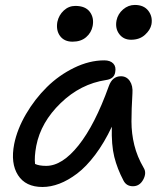

<svg xmlns="http://www.w3.org/2000/svg" viewBox="-20 -743 661 773"><path d="M507.8 -583Q477.1 -583 460 -606Q442.9 -628.9 449.2 -661.1Q454.6 -687 475.6 -705.1Q496.6 -723.1 522.9 -723.1Q559.1 -723.1 577.1 -699.7Q595.2 -676.3 589.8 -645Q585.4 -622.6 563.7 -602.8Q542 -583 507.8 -583ZM272 -575.2Q238.8 -575.2 221.9 -597.9Q205.1 -620.6 210.9 -654.8Q216.8 -682.1 236.8 -700.7Q256.8 -719.2 283.2 -719.2Q323.7 -719.2 341.6 -695.3Q359.4 -671.4 353 -638.2Q347.7 -611.3 326.7 -593.3Q305.7 -575.2 272 -575.2ZM150.9 9.8Q83 9.8 52.5 -37.8Q22 -85.4 37.1 -163.1Q49.3 -223.1 84.7 -283.7Q120.1 -344.2 168.5 -392.1Q216.8 -439.9 278.3 -470Q339.8 -500 399.9 -500Q423.8 -500 436 -487.3Q448.2 -474.6 443.8 -452.1Q439.5 -425.3 407.2 -420.9Q304.2 -405.3 224.4 -328.1Q144.5 -251 126 -155.8Q117.7 -111.3 121.1 -83Q137.2 -75.2 166 -75.2Q230.5 -75.2 296.4 -158Q362.3 -240.7 418 -396Q432.1 -436 466.8 -436Q489.7 -436 502.7 -416.7Q515.6 -397.5 513.2 -367.2Q509.3 -303.2 509.3 -254.2Q509.3 -205.1 520.8 -158.7Q532.2 -112.3 558.1 -67.9Q571.3 -47.4 556.9 -20.3Q542.5 6.8 515.1 6.8Q488.8 6.8 477.1 -16.1Q452.1 -63.5 440.2 -111.1Q428.2 -158.7 430.2 -232.9Q399.9 -168.5 363.5 -120.1Q327.1 -71.8 290.5 -44.2Q253.9 -16.6 219 -3.4Q184.1 9.8 150.9 9.8Z"/></svg>

Font: Shantell Sans Normal
Style: Italic
Weight: 400
Italic angle: -11.31°
Designer: Stephen Nixon, Anya Danilova, Shantell Martin
Foundry: Arrow Type
Version: Version 1.006;[559af2be0]